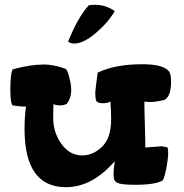

<svg xmlns="http://www.w3.org/2000/svg" viewBox="-20 -768 765 798"><path d="M23 -395Q23 -464 33 -480Q108 -500 163 -500Q202 -500 253 -482Q260 -477 268 -446.5Q276 -416 276 -394Q276 -361 258 -337Q247 -330 229 -330Q215 -330 202 -335Q202 -332 201.5 -309Q201 -286 201 -280Q201 -217 235.5 -169.5Q270 -122 322 -122Q367 -122 404.5 -158.5Q442 -195 442 -273Q442 -301 439 -346Q427 -339 408 -339Q390 -339 386 -344Q376 -344 376 -384Q376 -393 386 -466Q458 -501 572 -501Q658 -501 682 -472Q691 -460 691 -430Q691 -368 664 -353Q628 -344 604 -344Q590 -344 580 -346Q580 -317 582 -252.5Q584 -188 584 -155Q588 -155 617 -157.5Q646 -160 651 -160Q655 -160 663 -158Q671 -156 675 -156Q679 -152 679 -135Q679 -108 671 -67.5Q663 -27 656 -18Q626 0 542 0Q488 0 470 -7Q452 -14 452 -38Q452 -68 457 -98Q363 10 254 10Q82 10 82 -232Q82 -280 88 -326Q87 -325 79 -325Q64 -325 32 -330Q23 -340 23 -395ZM263 -595Q304 -697 349 -746Q358 -748 376 -748Q420 -748 457 -722Q430 -675 378.5 -631Q327 -587 288 -587Q274 -587 263 -595Z"/></svg>

Font: Gorditas
Style: Regular
Weight: 400
Designer: Gustavo Dipre (gbrenda1987@gmail.com)
Foundry: Gustavo Dipre (gbrenda1987@gmail.com)
Version: Version 1.001